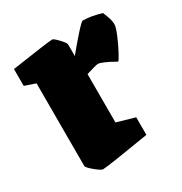

<svg xmlns="http://www.w3.org/2000/svg" viewBox="-124 -574 646 681"><g transform="rotate(-30 199.0 -233.5)"><path d="M54 -31V-369L10 -384V-453Q163 -476 180 -476Q185 -476 202.5 -457.5Q220 -439 220 -433V-385Q246 -417 274 -448.5Q302 -480 307 -480Q341 -480 383 -467Q384 -464 391 -446Q398 -428 398 -412Q398 -401 386 -372Q374 -343 360 -317Q346 -291 343 -291Q292 -320 276 -320Q269 -320 227 -307V-109L300 -88V-16Q125 13 106 13Q99 13 76.5 -5.5Q54 -24 54 -31Z"/></g></svg>

Font: Grenze Black
Style: Regular
Weight: 900
Designer: Renata Polastri
Foundry: Omnibus-Type
Version: Version 1.002; ttfautohint (v1.8)